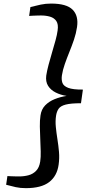

<svg xmlns="http://www.w3.org/2000/svg" viewBox="-20 -868 513 1048"><path d="M259 -848.5Q343.5 -848.5 376.5 -815Q409.5 -781.5 400.5 -720.5Q395.5 -686 383.8 -651.5Q372 -617 358.5 -583.8Q345 -550.5 333.8 -518.5Q322.5 -486.5 318 -457Q314.5 -434 320.5 -416.2Q326.5 -398.5 352.2 -388.5Q378 -378.5 432.5 -379L422 -304.5Q367 -304.5 339 -297.2Q311 -290 300.2 -274.8Q289.5 -259.5 286 -236.5Q281.5 -207 284.8 -174.5Q288 -142 293.5 -107.8Q299 -73.5 302 -38.8Q305 -4 300 31Q291.5 92.5 248.5 125.8Q205.5 159 121 159Q91 159 65.8 153.5Q40.5 148 13.5 140.5L20.5 93Q26.5 93.5 39.8 94Q53 94.5 66.2 94.8Q79.5 95 85 95Q111.5 95 135.8 88.5Q160 82 177.2 64.2Q194.5 46.5 199.5 13.5Q203 -9.5 202.2 -41.2Q201.5 -73 199.8 -108.2Q198 -143.5 197.5 -177.2Q197 -211 201 -237.5Q205.5 -271 226.5 -292.8Q247.5 -314.5 278.8 -327Q310 -339.5 343.5 -344.5Q311 -349.5 284 -363Q257 -376.5 242.5 -399.5Q228 -422.5 232.5 -456Q236.5 -482 245.2 -514.8Q254 -547.5 264.2 -582Q274.5 -616.5 283 -647.5Q291.5 -678.5 294.5 -701.5Q299.5 -735.5 287.5 -753Q275.5 -770.5 253.2 -777Q231 -783.5 204 -783.5Q198 -783.5 184.5 -783.2Q171 -783 158 -782.2Q145 -781.5 139 -781L146 -829.5Q175 -837 202 -842.8Q229 -848.5 259 -848.5Z"/></svg>

Font: Merriweather 20pt Medium
Style: Italic
Weight: 500
Italic angle: -7.8°
Version: Version 2.101